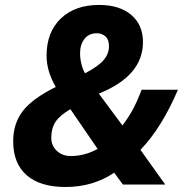

<svg xmlns="http://www.w3.org/2000/svg" viewBox="-20 -745 748 775"><path d="M647 0H476.1L440.9 -47.9Q355.5 9.8 244.1 9.8Q142.1 9.8 87.6 -37.8Q33.2 -85.4 33.2 -174.8Q33.2 -245.6 71.5 -296.1Q109.9 -346.7 205.1 -394Q168 -457.5 168 -520Q168 -615.2 225.3 -670.2Q282.7 -725.1 379.9 -725.1Q462.4 -725.1 509.8 -684.8Q557.1 -644.5 557.1 -575.2Q557.1 -438.5 378.9 -367.2L474.1 -238.8Q495.6 -266.6 513.4 -298.1Q531.2 -329.6 551.8 -382.8H698.2Q633.3 -230 546.9 -140.1ZM264.2 -304.2Q221.2 -279.3 204.1 -253.2Q187 -227.1 187 -189Q187 -157.2 209.2 -136.2Q231.4 -115.2 266.1 -115.2Q322.3 -115.2 374 -144ZM323.2 -449.2Q378.4 -478 399.2 -503.4Q419.9 -528.8 419.9 -558.1Q419.9 -585.9 405.3 -598.4Q390.6 -610.8 371.1 -610.8Q338.9 -610.8 321 -588.1Q303.2 -565.4 303.2 -529.8Q303.2 -507.3 309.1 -484.9Q314.9 -462.4 323.2 -449.2Z"/></svg>

Font: Zoram GWebM
Style: Bold Italic
Weight: 700
Italic angle: -12°
Foundry: Ascender Corporation
Version: Version 1.000